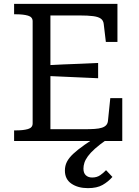

<svg xmlns="http://www.w3.org/2000/svg" viewBox="-20 -730 720 994"><path d="M613 -222V0H53V-55H64Q101 -55 125 -62Q149 -69 149 -91V-620Q149 -642 125 -649Q101 -656 64 -656H53V-710H588V-513H528L517 -606Q515 -624 502 -633.5Q489 -643 462 -646.5Q435 -650 392 -650H241V-61H414Q446 -61 469.5 -62.5Q493 -64 508 -69Q523 -74 530.5 -83Q538 -92 539 -105L551 -222ZM218 -392Q263 -395 308 -396.5Q353 -398 398 -400Q443 -402 488 -404V-325Q443 -327 398 -329Q353 -331 308 -333Q263 -335 218 -337ZM503 -36 532 -7Q495 19 471.5 40Q448 61 435 79Q422 97 417 112.5Q412 128 412 143Q412 166 424.5 177.5Q437 189 457 189Q482 189 499.5 176.5Q517 164 529 151L562 186Q540 211 511 227.5Q482 244 435 244Q384 244 350 221Q316 198 316 153Q316 128 326.5 107.5Q337 87 359.5 66Q382 45 417.5 20Q453 -5 503 -36Z"/></svg>

Font: Roboto Serif
Style: Regular
Weight: 400
Designer: Greg Gazdowicz
Foundry: Commercial Type
Version: Version 1.008